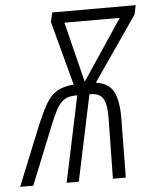

<svg xmlns="http://www.w3.org/2000/svg" viewBox="-111 -758 650 802"><g transform="rotate(-5 214.5 -357.0)"><path d="M43 -252Q64 -302 83 -335.5Q102 -369 129.5 -386Q157 -403 201 -406L129 -675L138 -714H488L480 -676L294 -406Q348 -398 367.5 -360.5Q387 -323 387 -251L384 0H330L334 -250Q335 -310 320.5 -335Q306 -360 267 -360H263L187 0H136L212 -360H206Q175 -360 156.5 -347.5Q138 -335 124.5 -310Q111 -285 96 -248L-4 0H-59ZM248 -414 417 -667H185Z"/></g></svg>

Font: Noto Sans ExtraCondensed Light
Style: Italic
Weight: 300
Width: 2
Italic angle: -12°
Designer: Monotype Design Team
Foundry: Monotype Imaging Inc.
Version: Version 2.013; ttfautohint (v1.8.4.7-5d5b)